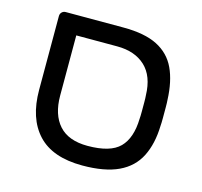

<svg xmlns="http://www.w3.org/2000/svg" viewBox="-89 -668 815 775"><g transform="rotate(15 318.5 -280.5)"><path d="M318 10Q193 10 132 -55.5Q71 -121 71 -240V-548Q71 -558 77.5 -564.5Q84 -571 94 -571H335Q424 -571 477 -544Q530 -517 554.5 -464.5Q579 -412 582 -335Q583 -325 583 -303Q583 -281 583 -259Q583 -237 582 -227Q580 -151 553 -97.5Q526 -44 468.5 -17Q411 10 318 10ZM318 -72Q413 -72 452 -111.5Q491 -151 493 -232Q494 -242 494 -262Q494 -282 494 -301Q494 -320 493 -330Q491 -410 447.5 -450.5Q404 -491 330 -491H159V-240Q159 -160 198.5 -116Q238 -72 318 -72Z"/></g></svg>

Font: RubikRegular
Style: Regular
Weight: 400
Designer: Hubert and Fischer
Foundry: Hubert and Fischer
Version: Version 2.300;gftools[0.9.30]